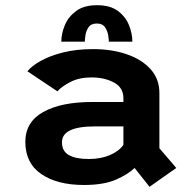

<svg xmlns="http://www.w3.org/2000/svg" viewBox="-20 -701 750 739"><path d="M555.5 18 498 -54.5Q474.5 -31 427.2 -10Q380 11 303 11Q200.5 11 139 -31Q77.5 -73 77.5 -155Q77.5 -231.5 146.5 -270Q215.5 -308.5 335.5 -308.5H455V-323Q455 -364 418.5 -383.5Q382 -403 332 -403Q284.5 -403 250.5 -385.2Q216.5 -367.5 201 -349.5L85.5 -426.5Q101 -446.5 136 -466.2Q171 -486 222.2 -499Q273.5 -512 338 -512Q410 -512 467.8 -492.2Q525.5 -472.5 559.5 -434.8Q593.5 -397 593.5 -343V-130.5L658.5 -54.5ZM322 -89Q368 -89 403.2 -104.2Q438.5 -119.5 455 -143.5V-214.5H345Q218.5 -214.5 218.5 -153.5Q218.5 -119 245.2 -104Q272 -89 322 -89ZM216 -540.5Q216 -571.5 229.5 -604Q243 -636.5 273.2 -658.8Q303.5 -681 353.5 -681Q404 -681 433.8 -658.8Q463.5 -636.5 476.5 -604Q489.5 -571.5 489.5 -540.5H399Q399 -547.5 396.5 -564.5Q394 -581.5 384.2 -596Q374.5 -610.5 352.5 -610.5Q330.5 -610.5 320.8 -596Q311 -581.5 308.8 -564.8Q306.5 -548 306.5 -540.5Z"/></svg>

Font: League Mono SemiBold
Style: Regular
Weight: 600
Width: 6
Designer: Tyler Finck
Foundry: The League of Moveable Type / Tyler Finck
Version: Version 2.300;RELEASE